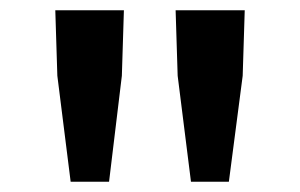

<svg xmlns="http://www.w3.org/2000/svg" viewBox="-20 -797 586 375"><path d="M118 -442 92 -649 88 -777H222L218 -649L193 -442ZM353 -442 327 -649 323 -777H458L454 -649L427 -442Z"/></svg>

Font: Noto Sans KR Thin SemiBold
Style: Regular
Weight: 600
Version: Version 2.004-H2;hotconv 1.0.118;makeotfexe 2.5.65603